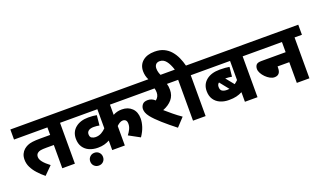

<svg xmlns="http://www.w3.org/2000/svg" viewBox="-92 -1493 3702 2204"><g transform="rotate(-20 1758.5 -390.5)"><path d="M562 -499V0H408V-284H317Q269 -284 245.5 -279.5Q222 -275 208 -263Q188 -247 188 -217Q188 -187 215.5 -153Q243 -119 295 -80L198 17Q152 -20 115 -61Q78 -102 56 -146.5Q34 -191 34 -240Q34 -279 47.5 -308Q61 -337 84 -357Q104 -374 129 -385.5Q154 -397 191.5 -402Q229 -407 286 -407H408V-499H0V-622H651V-499Z M1496 -499H1172V-374Q1195 -387 1221 -394Q1247 -401 1280 -401Q1355 -401 1402 -355.5Q1449 -310 1449 -230Q1449 -184 1432.5 -132Q1416 -80 1378 -24L1244 -97Q1267 -127 1281.5 -157.5Q1296 -188 1296 -219Q1296 -252 1282 -265Q1268 -278 1247 -278Q1226 -278 1206.5 -265.5Q1187 -253 1172 -238V0H1018V-116Q986 -99 952.5 -90Q919 -81 876 -81Q817 -81 770.5 -101.5Q724 -122 697 -163Q670 -204 670 -265Q670 -348 729.5 -397Q789 -446 887 -446Q948 -446 989 -437L977 -315Q963 -318 946 -320Q929 -322 909 -322Q868 -322 846 -306.5Q824 -291 824 -263Q824 -228 846 -216.5Q868 -205 891 -205Q931 -205 963 -223Q995 -241 1018 -266V-499H637V-622H1496ZM736 37Q736 4 758.5 -18.5Q781 -41 814 -41Q848 -41 870 -18.5Q892 4 892 37Q892 71 870 93Q848 115 814 115Q781 115 758.5 93Q736 71 736 37Z M1909 -84 1815 17Q1729 -50 1658.5 -112.5Q1588 -175 1550 -223Q1527 -253 1518.5 -276Q1510 -299 1510 -320Q1510 -349 1529.5 -374.5Q1549 -400 1596 -400Q1646 -400 1683 -364Q1724 -395 1724 -447Q1724 -475 1717 -499H1481V-622H1945V-499H1868Q1873 -484 1875.5 -465.5Q1878 -447 1878 -423Q1878 -355 1837.5 -307Q1797 -259 1725 -231Q1765 -196 1811 -158Q1857 -120 1909 -84Z M1689 -615Q1673 -645 1666.5 -673.5Q1660 -702 1660 -728Q1660 -805 1713.5 -850.5Q1767 -896 1860 -896Q1926 -896 1973.5 -873Q2021 -850 2054.5 -811Q2088 -772 2110 -723Q2132 -674 2145 -622H2250V-499H2159V0H2005V-499H1930V-622H2009Q1986 -695 1954.5 -734Q1923 -773 1878 -773Q1846 -773 1830 -754.5Q1814 -736 1814 -706Q1814 -680 1821 -657Q1828 -634 1838 -614Z M2883 -499H2793V0H2639V-117Q2604 -99 2566.5 -90Q2529 -81 2476 -81Q2417 -81 2370 -101.5Q2323 -122 2295.5 -163Q2268 -204 2268 -265Q2268 -348 2328.5 -397Q2389 -446 2493 -446Q2530 -446 2559.5 -443.5Q2589 -441 2610 -437L2598 -321Q2582 -324 2562 -326.5Q2542 -329 2518 -329L2598 -230Q2609 -238 2619.5 -247Q2630 -256 2639 -265V-499H2235V-622H2883ZM2413 -263Q2413 -225 2435.5 -211.5Q2458 -198 2493 -198Q2508 -198 2523 -200L2435 -310Q2413 -294 2413 -263Z M2868 -622H3517V-499H3427V0H3273V-253H3130V-238Q3130 -191 3111 -169.5Q3092 -148 3056 -148Q3030 -148 3002.5 -163Q2975 -178 2951 -202Q2927 -226 2912 -253.5Q2897 -281 2897 -306Q2897 -335 2912.5 -355Q2928 -375 2976 -375H3273V-499H2868Z"/></g></svg>

Font: Noto Sans ExtraBold
Style: Regular
Weight: 800
Designer: Monotype Design Team
Foundry: Monotype Imaging Inc.
Version: Version 2.007